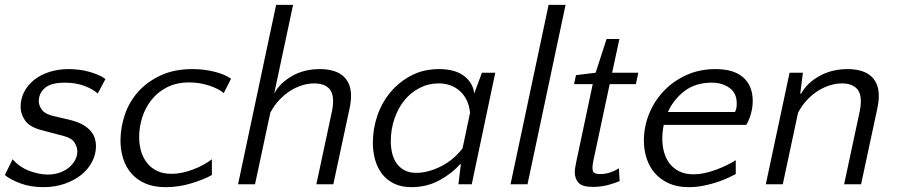

<svg xmlns="http://www.w3.org/2000/svg" viewBox="-22 -760 3703 792"><path d="M245 -419Q188 -419 163 -397Q138 -375 138 -342Q138 -325 151 -307Q164 -289 200 -281L268 -265Q300 -257 320.5 -245Q341 -233 353 -218.5Q365 -204 369.5 -188Q374 -172 374 -158Q374 -124 358 -93Q342 -62 313.5 -39Q285 -16 245 -2Q205 12 157 12Q104 12 62.5 -3.5Q21 -19 -2 -38L30 -103Q59 -70 99.5 -55Q140 -40 175 -40Q202 -40 224.5 -48Q247 -56 263 -69.5Q279 -83 288 -100Q297 -117 297 -136Q297 -152 286 -171Q275 -190 241 -199L150 -223Q100 -236 81.5 -263Q63 -290 63 -319Q63 -353 78 -381.5Q93 -410 119.5 -431Q146 -452 182.5 -463.5Q219 -475 262 -475Q281 -475 302.5 -472.5Q324 -470 344 -464.5Q364 -459 382 -451.5Q400 -444 413 -434L381 -374Q364 -391 328 -405Q292 -419 245 -419Z M901 -376Q882 -393 842 -406.5Q802 -420 759 -420Q706 -420 667 -400Q628 -380 602.5 -347.5Q577 -315 564.5 -275Q552 -235 552 -195Q552 -164 560 -136.5Q568 -109 584.5 -88Q601 -67 626 -55Q651 -43 686 -43Q726 -43 772 -60Q818 -77 852 -103V-38Q820 -20 768 -4Q716 12 661 12Q613 12 578 -3Q543 -18 520 -44.5Q497 -71 486 -106Q475 -141 475 -180Q475 -234 493 -287Q511 -340 548 -381.5Q585 -423 641 -449Q697 -475 772 -475Q820 -475 863.5 -464Q907 -453 931 -435Z M1283 0 1348 -304Q1352 -323 1352 -342Q1352 -382 1331 -399Q1310 -416 1275 -416Q1250 -416 1224 -408Q1198 -400 1174 -384.5Q1150 -369 1129 -346.5Q1108 -324 1093 -295L1030 0H960L1117 -740H1187L1109 -374Q1131 -416 1181 -445.5Q1231 -475 1298 -475Q1325 -475 1348.5 -469Q1372 -463 1389 -450Q1406 -437 1416 -416Q1426 -395 1426 -364Q1426 -341 1420 -313L1353 0Z M2021 -460 1924 0H1869L1879 -82H1875Q1843 -45 1791 -16.5Q1739 12 1675 12Q1634 12 1604 -2.5Q1574 -17 1554.5 -42Q1535 -67 1525.5 -100.5Q1516 -134 1516 -171Q1516 -228 1534.5 -282.5Q1553 -337 1588.5 -379.5Q1624 -422 1674.5 -448.5Q1725 -475 1789 -475Q1856 -475 1893 -446Q1930 -417 1934 -374L1966 -460ZM1695 -47Q1743 -47 1795.5 -73Q1848 -99 1886 -148L1917 -295Q1911 -352 1875.5 -384Q1840 -416 1787 -416Q1745 -416 1708.5 -397Q1672 -378 1646 -346Q1620 -314 1605 -270Q1590 -226 1590 -177Q1590 -152 1595.5 -128.5Q1601 -105 1613.5 -87Q1626 -69 1646 -58Q1666 -47 1695 -47Z M2154 0H2084L2241 -740H2311Z M2423 -413H2346L2354 -450L2435 -460L2480 -599H2533L2503 -460H2611L2601 -413H2493L2425 -94Q2422 -79 2422 -68Q2422 -52 2429.5 -47Q2437 -42 2453 -42Q2476 -42 2496 -49Q2516 -56 2531 -66L2534 -13Q2516 -5 2486.5 3Q2457 11 2424 11Q2379 11 2364 -6.5Q2349 -24 2349 -49Q2349 -59 2351 -70Q2353 -81 2355 -92Z M2930 -475Q3005 -475 3044 -440.5Q3083 -406 3083 -343Q3083 -314 3074 -285.5Q3065 -257 3056 -245H2716Q2710 -216 2710 -188Q2710 -158 2717.5 -131.5Q2725 -105 2740.5 -85Q2756 -65 2780.5 -53Q2805 -41 2838 -41Q2862 -41 2886.5 -46.5Q2911 -52 2933.5 -60.5Q2956 -69 2976.5 -79Q2997 -89 3013 -99V-42Q2998 -34 2977 -24.5Q2956 -15 2931 -7Q2906 1 2877.5 6.5Q2849 12 2819 12Q2772 12 2737.5 -3.5Q2703 -19 2680 -45Q2657 -71 2645.5 -106Q2634 -141 2634 -180Q2634 -236 2655 -289Q2676 -342 2715 -383.5Q2754 -425 2808.5 -450Q2863 -475 2930 -475ZM2915 -419Q2846 -419 2801 -384Q2756 -349 2733 -298H3010Q3012 -303 3014.5 -309.5Q3017 -316 3017 -334Q3017 -376 2987 -397.5Q2957 -419 2915 -419Z M3460 0 3525 -304Q3529 -323 3529 -342Q3529 -381 3508 -398.5Q3487 -416 3452 -416Q3427 -416 3401 -408Q3375 -400 3351 -384.5Q3327 -369 3306 -346.5Q3285 -324 3270 -295L3207 0H3137L3235 -460H3290L3279 -374H3283Q3305 -416 3356.5 -445.5Q3408 -475 3475 -475Q3502 -475 3525.5 -469Q3549 -463 3566 -450Q3583 -437 3593 -416Q3603 -395 3603 -364Q3603 -341 3597 -313L3530 0Z"/></svg>

Font: Quattrocento Sans
Style: Italic
Weight: 400
Designer: Pablo Impallari
Foundry: Pablo Impallari, Igino Marini, Brenda Gallo
Version: Version 2.000